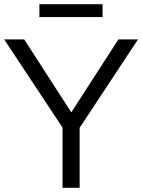

<svg xmlns="http://www.w3.org/2000/svg" viewBox="-38 -901 682 921"><path d="M624 -712 344 -288V0H262V-289L-18 -712H78L304 -362L530 -712ZM151 -819V-881H454V-819Z"/></svg>

Font: Muli-Regular
Style: Regular
Weight: 400
Version: Version 2.000